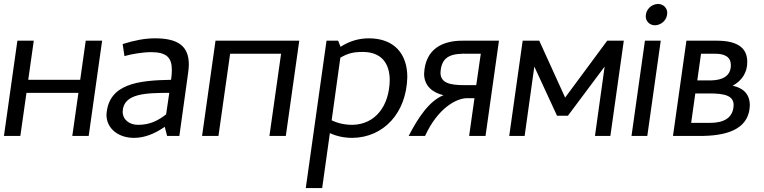

<svg xmlns="http://www.w3.org/2000/svg" viewBox="-30 -688 3868 972"><path d="M367 -218 336 0H419L487 -482H404L376 -284H113L141 -482H58L-10 0H73L104 -218Z M827 -218 811 -109C772 -79 731 -56 669 -56C625 -56 591 -82 591 -123C594 -218 716 -217 827 -218ZM754 -494C705 -494 651 -484 591 -465L600 -404C633 -414 694 -424 734 -424C813 -424 840 -397 840 -334C840 -319 839 -303 836 -284C674 -281 518 -266 509 -107C509 -36 571 10 648 10C699 10 751 -9 804 -46L816 0H878L922 -316C924 -332 926 -347 926 -361C926 -456 870 -494 754 -494Z M1393 -416 1334 0H1417L1485 -482H1061L993 0H1076L1135 -416Z M1754 -56C1715 -56 1680 -64 1649 -79L1693 -396C1730 -417 1755 -425 1807 -425C1900 -425 1943 -368 1943 -282C1941 -153 1871 -58 1754 -56ZM2032 -298C2032 -413 1968 -494 1837 -494C1787 -494 1739 -480 1694 -451L1682 -482H1623L1518 264H1601L1640 -14C1675 2 1713 10 1754 10C1913 8 2028 -117 2032 -298Z M2344 -416H2404L2381 -257H2321C2252 -257 2200 -266 2200 -320C2204 -410 2264 -418 2344 -416ZM2117 -315C2117 -252 2161 -219 2215 -206C2143 -177 2087 -93 2039 0H2122C2186 -140 2280 -191 2335 -191H2372L2345 0H2428L2496 -482H2319C2213 -484 2123 -443 2117 -315Z M2626 0 2675 -351 2790 -102H2845L3031 -351L2982 0H3060L3128 -482H3044L2831 -194L2700 -482H2616L2548 0Z M3348 -622C3348 -648 3328 -668 3301 -668C3269 -667 3240 -642 3239 -606C3239 -580 3259 -560 3286 -560C3318 -561 3347 -586 3348 -622ZM3235 -482 3167 0H3247L3315 -482Z M3766 -155C3766 -215 3728 -244 3679 -254C3724 -278 3754 -320 3753 -375C3753 -440 3711 -482 3599 -482H3445L3377 0H3532C3672 -3 3763 -46 3766 -155ZM3565 -66H3469L3490 -215H3562C3640 -215 3684 -203 3684 -156C3682 -90 3633 -66 3565 -66ZM3570 -281H3500L3519 -416H3591C3640 -416 3670 -399 3670 -358C3670 -302 3626 -282 3570 -281Z"/></svg>

Font: Cantarell
Style: Oblique
Weight: 400
Italic angle: -8°
Designer: Dave Crossland
Version: Version 0.024